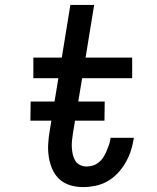

<svg xmlns="http://www.w3.org/2000/svg" viewBox="-20 -755 640 783"><path d="M319 8Q292 8 266.5 0.5Q241 -7 222.5 -24Q204 -41 193.5 -65Q183 -89 179 -115Q175 -141 176.5 -168Q178 -195 183 -223L218 -436H116V-520H232L267 -735H364L329 -520H519V-436H315L277 -209Q275 -195 273.5 -180.5Q272 -166 273 -152Q274 -138 277 -124.5Q280 -111 287 -99.5Q294 -88 306.5 -82Q319 -76 333 -76Q346 -76 359 -80Q372 -84 383 -93Q394 -102 401 -113Q408 -124 413.5 -136.5Q419 -149 423.5 -161.5Q428 -174 430 -186L431 -193H526L524 -182Q520 -158 511.5 -134Q503 -110 489.5 -87.5Q476 -65 457.5 -46Q439 -27 416 -14.5Q393 -2 368 3Q343 8 319 8ZM406 -263H104L105 -341H407Z"/></svg>

Font: Iosevka Custom Medium Oblique
Style: Regular
Weight: 500
Italic angle: -9°
Designer: Belleve Invis
Foundry: Belleve Invis
Version: Version 27.0.1